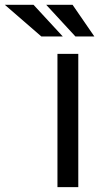

<svg xmlns="http://www.w3.org/2000/svg" viewBox="-150 -766 432 786"><path d="M170.5 -545.5V0H85.2V-545.5ZM106.9 -616.8H19.2L-130.3 -746.4H-12.8ZM236.2 -616.8H158.7L39.1 -746.4H147Z"/></svg>

Font: Interface
Style: Regular
Weight: 400
Designer: Rasmus Andersson
Foundry: rsms
Version: Version 1.8